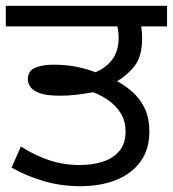

<svg xmlns="http://www.w3.org/2000/svg" viewBox="-27 -642 596 662"><path d="M250 0Q183 0 122.5 -18Q62 -36 13 -64L45 -137Q93 -106 143 -89.5Q193 -73 248 -73Q292 -73 327.5 -84.5Q363 -96 384.5 -121.5Q406 -147 406 -189Q406 -222 392 -247Q378 -272 353 -291.5Q328 -311 294 -324Q272 -320 242 -316Q212 -312 181 -312Q135 -312 111 -320.5Q87 -329 78 -342Q69 -355 69 -369Q69 -398 94.5 -408.5Q120 -419 157 -419Q197 -419 232.5 -412.5Q268 -406 302 -393Q337 -407 359.5 -436Q382 -465 382 -512Q382 -526 379.5 -542.5Q377 -559 370 -578L414 -551H-7V-622H549V-551H424L455 -576Q459 -560 461 -542.5Q463 -525 463 -511Q463 -449 438.5 -416.5Q414 -384 377 -362Q410 -344 435 -320Q460 -296 474 -264Q488 -232 488 -188Q488 -127 457.5 -85Q427 -43 373.5 -21.5Q320 0 250 0Z"/></svg>

Font: hexugurmukhi05
Style: Book
Weight: 400
Designer: Jelle Bosma - Monotype Design Team
Foundry: Monotype Imaging Inc.
Version: Version 2.003